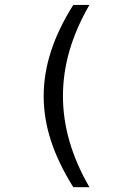

<svg xmlns="http://www.w3.org/2000/svg" viewBox="-20 -650 540 779"><path d="M342.8 -629.9Q289.1 -537.1 262.2 -445.3Q235.4 -353.5 235.4 -259.8Q235.4 -168 262.2 -75.7Q289.1 16.6 342.8 109.4H277.3Q216.8 12.7 187 -78.1Q157.2 -168.9 157.2 -259.8Q157.2 -350.6 187 -442.4Q216.8 -534.2 277.3 -629.9Z"/></svg>

Font: BabelStone Shapes
Style: Regular
Weight: 400
Designer: Andrew West
Foundry: BabelStone
Version: Version 15.0.0 September 13, 2022